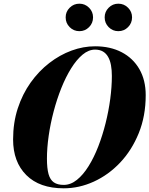

<svg xmlns="http://www.w3.org/2000/svg" viewBox="-20 -1011 810 1041"><path d="M325.5 10Q194.5 10 122.8 -61.5Q51 -133 51 -255Q51 -346 76.5 -423.8Q102 -501.5 146.2 -563.5Q190.5 -625.5 247.5 -669.5Q304.5 -713.5 368 -736.8Q431.5 -760 495.5 -760Q578 -760 639.8 -727.8Q701.5 -695.5 735.8 -636Q770 -576.5 770 -495Q770 -381.5 732.2 -288.8Q694.5 -196 631.2 -129.2Q568 -62.5 488.5 -26.2Q409 10 325.5 10ZM325.5 -8.5Q363 -8.5 397 -35.8Q431 -63 460.2 -110Q489.5 -157 512.8 -217Q536 -277 552.5 -343Q569 -409 577.8 -475Q586.5 -541 586.5 -599Q586.5 -631 581.8 -657.2Q577 -683.5 566.2 -702.5Q555.5 -721.5 538 -731.8Q520.5 -742 495.5 -742Q460.5 -742 427.8 -714.8Q395 -687.5 365.8 -640.5Q336.5 -593.5 312.5 -533.5Q288.5 -473.5 271 -407.2Q253.5 -341 244 -275Q234.5 -209 234.5 -151Q234.5 -98.5 243.2 -67.2Q252 -36 272 -22.2Q292 -8.5 325.5 -8.5ZM621.5 -842Q591 -842 569.2 -863.8Q547.5 -885.5 547.5 -917Q547.5 -947.5 569.2 -969.2Q591 -991 621.5 -991Q652.5 -991 674.2 -969.2Q696 -947.5 696 -917Q696 -885.5 674.2 -863.8Q652.5 -842 621.5 -842ZM410.5 -842Q379.5 -842 357.8 -863.8Q336 -885.5 336 -917Q336 -947.5 357.8 -969.2Q379.5 -991 410.5 -991Q441 -991 462.8 -969.2Q484.5 -947.5 484.5 -917Q484.5 -885.5 462.8 -863.8Q441 -842 410.5 -842Z"/></svg>

Font: Bodoni Moda 11pt ExtraBold
Style: Italic
Weight: 800
Italic angle: -13°
Version: Version 2.004